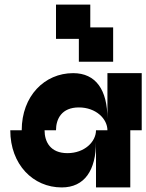

<svg xmlns="http://www.w3.org/2000/svg" viewBox="-20 -820 640 840"><path d="M75 -250H25C25 -100 125 0 250 0C350 0 400 -75 400 -200V0H550V-250H600V-500H450V-300C450 -426 400 -500 300 -500C175 -500 75 -400 75 -250ZM175 -250H225C225 -300 250 -350 325 -350C400 -350 450 -300 450 -250H400C400 -200 350 -150 275 -150C200 -150 175 -200 175 -250ZM225 -650H325V-550H475V-700H375V-800H225Z"/></svg>

Font: LS-VG5000 Bold Shifted
Style: Regular
Weight: 400
Designer: Justin Bihan, 2021
Foundry: Justin Bihan, 2021
Version: Version 1.000;Glyphs 3.1.2 (3151)